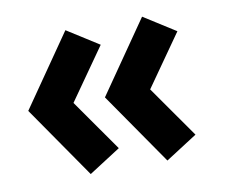

<svg xmlns="http://www.w3.org/2000/svg" viewBox="-57 -547 678 577"><g transform="rotate(-10 282.0 -258.5)"><path d="M410 -39 258 -258.5 410 -478 507 -416.5 396 -258.5 506.5 -101ZM176 -39 24 -258.5 176 -478 273 -416.5 162 -258.5 272.5 -101Z"/></g></svg>

Font: Geologica SemiBold
Style: Regular
Weight: 600
Designer: Sindre Bremnes, Frode Helland
Foundry: Monokrom Skriftforlag AS
Version: Version 1.010;gftools[0.9.28]